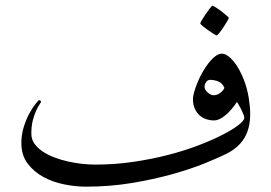

<svg xmlns="http://www.w3.org/2000/svg" viewBox="-20 -665 972 688"><path d="M876.5 -257.3Q876.5 -205.1 856 -171.1Q835.4 -137.2 797.4 -117.2Q766.6 -101.1 714.6 -80.1Q662.6 -59.1 595.9 -40.5Q529.3 -22 450.9 -9Q372.6 3.9 287.6 3.9Q251.5 3.9 210.7 -4.2Q169.9 -12.2 136 -30.5Q102.1 -48.8 79.3 -78.6Q56.6 -108.4 56.6 -152.3Q56.6 -184.1 65.7 -211.9Q74.7 -239.7 86.4 -260.7Q98.1 -281.7 108.2 -293.9Q118.2 -306.2 120.1 -306.2Q122.1 -306.2 124.5 -304.4Q127 -302.7 127 -300.8Q127 -298.3 121.6 -290.5Q116.2 -282.7 109.6 -268.6Q103 -254.4 97.7 -234.1Q92.3 -213.9 92.3 -186Q92.3 -166 103.3 -150.4Q114.3 -134.8 132.3 -122.6Q150.4 -110.4 173.8 -101.3Q197.3 -92.3 223.1 -86.4Q249 -80.6 274.4 -77.9Q299.8 -75.2 322.3 -75.2Q391.1 -75.2 457.5 -85Q523.9 -94.7 583.3 -110.1Q642.6 -125.5 692.1 -144.5Q741.7 -163.6 778.1 -182.4Q814.5 -201.2 835 -217.3Q855.5 -233.4 855.5 -243.2Q855.5 -247.6 851.8 -256.3Q848.1 -265.1 844 -273.7Q839.8 -282.2 835.2 -289.8Q830.6 -297.4 829.1 -299.8Q811 -272 788.6 -252.7Q766.1 -233.4 745.6 -233.4Q733.4 -233.4 720.2 -237.5Q707 -241.7 696.3 -250.7Q685.5 -259.8 678.5 -274.7Q671.4 -289.6 671.4 -310.1Q671.4 -320.3 676 -336.2Q680.7 -352.1 688 -370.1Q695.3 -388.2 705.8 -406.5Q716.3 -424.8 727.5 -439.2Q738.8 -453.6 751 -463.1Q763.2 -472.7 774.9 -472.7Q785.2 -472.7 796.1 -465.1Q807.1 -457.5 817.6 -444.6Q828.1 -431.6 837.4 -414.6Q846.7 -397.5 854 -378.9Q866.2 -346.7 871.3 -314.2Q876.5 -281.7 876.5 -257.3ZM784.2 -350.1Q775.9 -368.7 760.7 -373.8Q745.6 -378.9 732.9 -378.9Q724.1 -378.9 718.5 -370.6Q712.9 -362.3 712.9 -355Q712.9 -349.1 715.8 -343.8Q718.8 -338.4 723.6 -334Q728.5 -329.6 734.1 -326.7Q739.7 -323.7 745.6 -323.7Q757.8 -323.7 768.8 -331.8Q779.8 -339.8 784.2 -350.1ZM799.8 -601.1Q799.8 -598.6 793.9 -588.6Q788.1 -578.6 780.8 -567.4Q773.4 -556.2 765.9 -547.1Q758.3 -538.1 755.9 -538.1Q754.4 -538.1 745.1 -543.9Q735.8 -549.8 725.3 -557.1Q714.8 -564.5 706.3 -571.5Q697.8 -578.6 697.8 -581.5Q697.8 -584 703.9 -594Q710 -604 717.5 -615.2Q725.1 -626.5 732.2 -635.5Q739.3 -644.5 741.2 -644.5Q743.7 -644.5 753.4 -638.4Q763.2 -632.3 773.4 -624.5Q783.7 -616.7 791.7 -609.6Q799.8 -602.5 799.8 -601.1Z"/></svg>

Font: Accordance
Style: Regular
Weight: 400
Version: Version 1.1 (build May 11, 2018) Miklal Software Solutions, 